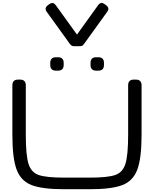

<svg xmlns="http://www.w3.org/2000/svg" viewBox="-20 -1306 1075 1341"><path d="M66.4 -365.2V-710.9Q66.4 -730 76.4 -740Q86.4 -750 105.5 -750H121.1Q140.1 -750 150.1 -740Q160.2 -730 160.2 -710.9V-365.2Q160.2 -221.7 179.2 -161.6Q198.2 -101.6 251 -83.5Q303.7 -65.4 429.2 -65.4H606Q731.4 -65.4 784.2 -83.5Q836.9 -101.6 856 -161.6Q875 -221.7 875 -365.2V-710.9Q875 -730 885 -740Q895 -750 914.1 -750H929.7Q948.7 -750 958.7 -740Q968.8 -730 968.8 -710.9V-365.2Q968.8 -200.7 939 -121.3Q909.2 -42 834.2 -13.2Q759.3 15.6 606 15.6H429.2Q275.9 15.6 200.9 -13.2Q126 -42 96.2 -121.3Q66.4 -200.7 66.4 -365.2ZM651.4 -906.2H667Q686 -906.2 696 -896.2Q706.1 -886.2 706.1 -867.2V-851.6Q706.1 -832.5 696 -822.5Q686 -812.5 667 -812.5H651.4Q632.3 -812.5 622.3 -822.5Q612.3 -832.5 612.3 -851.6V-867.2Q612.3 -886.2 622.3 -896.2Q632.3 -906.2 651.4 -906.2ZM370.1 -906.2H385.7Q404.8 -906.2 414.8 -896.2Q424.8 -886.2 424.8 -867.2V-851.6Q424.8 -832.5 414.8 -822.5Q404.8 -812.5 385.7 -812.5H370.1Q351.1 -812.5 341.1 -822.5Q331.1 -832.5 331.1 -851.6V-867.2Q331.1 -886.2 341.1 -896.2Q351.1 -906.2 370.1 -906.2ZM322.8 -1275.9Q334 -1283.7 342.5 -1284.9Q351.1 -1286.1 357.4 -1281.7Q363.8 -1277.3 371.1 -1267.6L517.6 -1064.5L664.1 -1268.1Q671.4 -1277.8 677.7 -1282.2Q684.1 -1286.6 692.4 -1285.4Q700.7 -1284.2 712.4 -1275.9L717.3 -1272.5Q729 -1264.2 733.6 -1256.3Q738.3 -1248.5 736.8 -1240.7Q735.4 -1232.9 728.5 -1223.1L566.9 -999Q559.6 -988.8 553.2 -986.1Q546.9 -983.4 537.1 -983.4H498Q488.8 -983.4 482.4 -986.1Q476.1 -988.8 468.3 -999L306.6 -1223.1Q299.8 -1232.4 298.6 -1240.5Q297.4 -1248.5 302 -1256.6Q306.6 -1264.6 317.9 -1272.5Z"/></svg>

Font: Gyrochrome
Style: Regular
Weight: 400
Designer: David Moles
Foundry: David Moles
Version: Version 1.005;Glyphs 3.2.3 (3260)